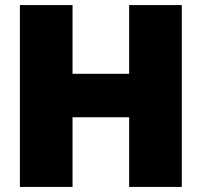

<svg xmlns="http://www.w3.org/2000/svg" viewBox="-20 -733 790 753"><path d="M486.5 0Q486.5 -56.5 486.5 -109.8Q486.5 -163 486.5 -230.5V-474Q486.5 -544.5 486.5 -599.8Q486.5 -655 486.5 -713H693Q693 -655 693 -599.8Q693 -544.5 693 -474V-230.5Q693 -163 693 -109.8Q693 -56.5 693 0ZM58 0Q58 -56.5 58 -109.8Q58 -163 58 -230.5V-474Q58 -544.5 58 -599.8Q58 -655 58 -713H264.5Q264.5 -655 264.5 -599.8Q264.5 -544.5 264.5 -474V-230.5Q264.5 -163 264.5 -109.8Q264.5 -56.5 264.5 0ZM211.5 -273V-443.5H542V-273Z"/></svg>

Font: Commissioner Thin ExtraBold
Style: Regular
Weight: 800
Version: Version 1.000